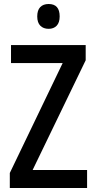

<svg xmlns="http://www.w3.org/2000/svg" viewBox="-20 -939 480 959"><path d="M415 0H29V-75L293 -624H35V-714H408V-638L143 -90H415ZM223 -919Q278 -919 278 -857Q278 -826 263 -810.5Q248 -795 223 -795Q197 -795 181.5 -810.5Q166 -826 166 -857Q166 -888 181 -903.5Q196 -919 223 -919Z"/></svg>

Font: Noto Sans Hebrew Condensed Medium
Style: Regular
Weight: 500
Width: 3
Designer: Monotype Design Team
Foundry: Monotype Imaging Inc.
Version: Version 2.004; ttfautohint (v1.8.4.7-5d5b)